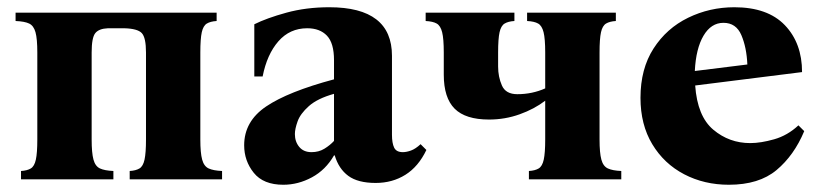

<svg xmlns="http://www.w3.org/2000/svg" viewBox="-20 -495 2262 530"><path d="M533 -110Q533 -73 538 -54.5Q543 -36 556 -30Q569 -24 593 -23V0H338V-23Q355 -24 365 -30Q375 -36 379 -54.5Q383 -73 383 -110V-350Q383 -391 371.5 -403.5Q360 -416 323 -417H278Q253 -416 243 -403.5Q233 -391 233 -350V-110Q233 -73 238 -54.5Q243 -36 256 -30Q269 -24 293 -23V0H38V-23Q55 -24 65 -30Q75 -36 79 -54.5Q83 -73 83 -110V-350Q83 -388 78 -406Q73 -424 60.5 -430Q48 -436 23 -437V-460H578V-437Q561 -436 551 -430Q541 -424 537 -406Q533 -388 533 -350Z M762 15Q707 15 680.5 -18Q654 -51 654 -94Q654 -160 714.5 -201Q775 -242 902 -276V-329Q902 -376 882.5 -396.5Q863 -417 828 -417Q780 -417 748.5 -381Q717 -345 705 -284H682V-428Q716 -445 770.5 -460Q825 -475 889 -475Q1062 -475 1062 -341V-123Q1062 -100 1068 -87.5Q1074 -75 1092 -75Q1102 -75 1114.5 -79.5Q1127 -84 1141 -97L1157 -81Q1135 -35 1099 -12.5Q1063 10 1017 10Q968 10 941.5 -9.5Q915 -29 904 -66H902Q879 -26 841 -5.5Q803 15 762 15ZM840 -75Q860 -75 875.5 -84.5Q891 -94 902 -106V-236Q856 -223 832.5 -202Q809 -181 801.5 -160Q794 -139 794 -125Q794 -104 806 -89.5Q818 -75 840 -75Z M1635 -110Q1635 -73 1640 -54.5Q1645 -36 1658 -30Q1671 -24 1695 -23V0H1440V-23Q1457 -24 1467 -30Q1477 -36 1481 -54.5Q1485 -73 1485 -110V-217Q1455 -194 1414.5 -179.5Q1374 -165 1330 -165Q1265 -165 1235 -195Q1205 -225 1205 -289V-350Q1205 -388 1200.5 -406Q1196 -424 1185.5 -430Q1175 -436 1155 -437V-460H1400V-437Q1383 -436 1373 -430Q1363 -424 1359 -406Q1355 -388 1355 -350V-311Q1355 -283 1365.5 -259Q1376 -235 1408 -235Q1449 -235 1485 -251V-350Q1485 -388 1480.5 -406Q1476 -424 1465.5 -430Q1455 -436 1435 -437V-460H1680V-437Q1663 -436 1653 -430Q1643 -424 1639 -406Q1635 -388 1635 -350Z M1992 15Q1924 15 1868.5 -14Q1813 -43 1780.5 -97Q1748 -151 1748 -225Q1748 -305 1784 -361Q1820 -417 1879.5 -446Q1939 -475 2007 -475Q2099 -475 2146.5 -425.5Q2194 -376 2194 -296L1899 -259Q1905 -174 1949 -137Q1993 -100 2051 -100Q2080 -100 2117 -110.5Q2154 -121 2184 -149L2200 -133Q2172 -66 2123.5 -25.5Q2075 15 1992 15ZM1977 -432Q1943 -432 1922 -396.5Q1901 -361 1898 -299L2043 -317Q2041 -364 2026.5 -398Q2012 -432 1977 -432Z"/></svg>

Font: Bona Nova
Style: Bold
Weight: 700
Designer: Mateusz Machalski
Foundry: Capitalics
Version: Version 4.001; ttfautohint (v1.8.3)